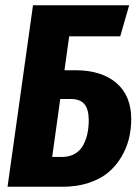

<svg xmlns="http://www.w3.org/2000/svg" viewBox="-20 -713 535 733"><path d="M268.1 -444.8Q367.7 -444.8 424.3 -396.2Q481 -347.7 481 -257.8Q481 -219.7 472.2 -183.8Q463.4 -147.9 443.4 -114Q423.3 -80.1 394 -55.2Q364.7 -30.3 319.6 -15.1Q274.4 0 219.2 0H8.8L106 -692.9H473.1L439 -574.2H244.1L226.1 -444.8ZM216.8 -113.8Q244.6 -113.8 265.4 -125.7Q286.1 -137.7 297.4 -158.4Q308.6 -179.2 313.7 -202.9Q318.8 -226.6 318.8 -253.9Q318.8 -295.4 302.5 -315.2Q286.1 -335 251 -335H210L179.2 -113.8Z"/></svg>

Font: Fira Sans Compressed
Style: Bold Italic
Weight: 700
Width: 3
Italic angle: -8°
Designer: Carrois Corporate & Edenspiekermann AG
Foundry: Carrois Corporate GbR & Edenspiekermann AG
Version: Version 4.203;PS 004.203;hotconv 1.0.88;makeotf.lib2.5.64775